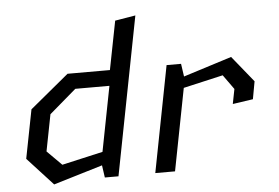

<svg xmlns="http://www.w3.org/2000/svg" viewBox="-53 -839 1346 925"><g transform="rotate(-5 620.0 -376.5)"><path d="M418.5 0H484.5L633 -765L534 -748.5L488 -513.5H283L95 -358L49 -122.5L172.5 12L410 -59.5ZM149.5 -149.5 184 -326.5 314 -438H479L418 -124L220 -79Z M1063.5 -299 1162 -313.5 1177.5 -399 1075 -525.5 841 -451.5 832 -513.5H762L662.5 0H758L835 -397L1027 -441L1077.5 -370.5Z"/></g></svg>

Font: Monaspace Krypton
Style: Italic
Weight: 400
Italic angle: -11°
Designer: Riley Cran & the Lettermatic Team
Foundry: Lettermatic
Version: Version 1.101 (Monaspace Krypton)